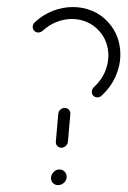

<svg xmlns="http://www.w3.org/2000/svg" viewBox="-20 -539 373 559"><path d="M128.5 -20.4Q128.5 -30.4 135.9 -38Q143.3 -45.6 153 -45.6Q161.9 -45.6 168 -39.4Q174.1 -33.3 174.1 -24.4Q174.1 -14.4 166.5 -7.2Q158.9 0 148.9 0Q140.4 0 134.4 -5.9Q128.5 -11.9 128.5 -20.4ZM168.5 -224.8Q175.9 -224.8 180.6 -219.6Q185.2 -214.4 184.8 -207.4L177.8 -126.7Q177 -119.3 171.5 -114.1Q165.9 -108.9 158.5 -108.9Q151.5 -108.9 146.7 -114.1Q141.9 -119.3 142.6 -126.7L149.6 -207.4Q150 -214.4 155.6 -219.6Q161.1 -224.8 168.5 -224.8ZM91.5 -444.4Q84.4 -444.4 79.8 -449.3Q75.2 -454.1 75.2 -461.1Q75.2 -468.1 81.5 -474.4Q105.2 -496.3 133.9 -507.4Q162.6 -518.5 192.2 -518.5Q221.9 -518.5 248.5 -507.4Q275.2 -496.3 294.8 -474.4Q312.6 -455.2 321.5 -431.1Q330.4 -407 330.4 -380.7Q330.4 -347.8 316.5 -316.5Q302.6 -285.2 275.9 -260.7Q271.5 -255.6 263.3 -255.6Q256.7 -255.6 252 -260Q247.4 -264.4 247.4 -271.1Q247.4 -280 253.7 -285.6Q274.1 -304.1 284.8 -328.1Q295.6 -352.2 295.6 -377.4Q295.6 -397.4 288.7 -416.1Q281.9 -434.8 268.1 -449.6Q253 -466.3 232.4 -475Q211.9 -483.7 189.3 -483.7Q166.7 -483.7 144.6 -475Q122.6 -466.3 104.4 -449.6Q98.5 -444.4 91.5 -444.4Z"/></svg>

Font: 26F Galaxy Sans Light
Style: Italic
Weight: 300
Italic angle: -5°
Designer: C₂₉H₂₅N₃O₅
Version: Version 1.200